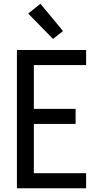

<svg xmlns="http://www.w3.org/2000/svg" viewBox="-20 -1001 540 1021"><path d="M70 0V-735H438V-655H160V-422H382V-342H160V-80H438V0ZM262 -794 130 -929 195 -981 315 -836Z"/></svg>

Font: Iosevka SS10 Medium
Style: Regular
Weight: 500
Monospace: yes
Designer: Belleve Invis
Foundry: Belleve Invis
Version: Version 28.0.6; ttfautohint (v1.8.4)